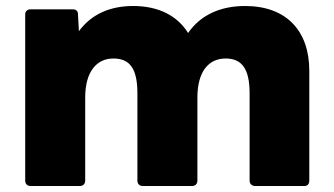

<svg xmlns="http://www.w3.org/2000/svg" viewBox="-20 -578 1112 640"><path d="M82 42H246C257 42 264 35 264 24V-253C264 -339 302 -383 358 -383C413 -383 438 -349 438 -267V24C438 35 445 42 456 42H620C631 42 638 35 638 24V-253C638 -339 675 -383 732 -383C786 -383 812 -349 812 -267V24C812 35 820 42 830 42H995C1005 42 1011 35 1011 24V-342C1011 -477 933 -558 797 -558C716 -558 649 -529 607 -468C571 -526 508 -558 424 -558C347 -558 285 -531 243 -474L240 -530C240 -542 233 -547 222 -547H82C71 -547 64 -540 64 -530V24C64 35 71 42 82 42Z"/></svg>

Font: LINE Seed JP App_OTF ExtraBold
Style: Regular
Weight: 800
Designer: LINE & Fontrix & Fontworks
Version: Version 1.013